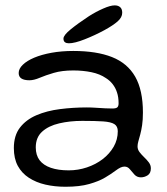

<svg xmlns="http://www.w3.org/2000/svg" viewBox="-20 -651 620 714"><path d="M223.5 43.5Q183.5 43.5 148.8 35.5Q114 27.5 87.5 10.2Q61 -7 46.2 -34.2Q31.5 -61.5 31.5 -100.5Q31.5 -147 54.2 -176.5Q77 -206 115.5 -222.5Q154 -239 202.8 -245.2Q251.5 -251.5 303 -251.5Q320 -251.5 337.8 -250.2Q355.5 -249 371.2 -248.2Q387 -247.5 398 -247.5Q411.5 -247.5 416.2 -251.8Q421 -256 421 -267Q421 -289.5 415.2 -307Q409.5 -324.5 399 -338Q388.5 -351.5 374 -360.5Q351.5 -376 320 -382.5Q288.5 -389 252.5 -389Q210.5 -389 180 -380Q149.5 -371 127.8 -361.8Q106 -352.5 89.5 -352.5Q70 -352.5 59.8 -359Q49.5 -365.5 49.5 -379.5Q49.5 -395.5 64.8 -410.2Q80 -425 107.2 -436.5Q134.5 -448 171.8 -454.8Q209 -461.5 252.5 -461.5Q339 -461.5 396.5 -438.8Q454 -416 482.8 -365.8Q511.5 -315.5 511.5 -232.5Q511.5 -205.5 508.5 -185.5Q505.5 -165.5 501.5 -150.8Q497.5 -136 494.5 -125.5Q491.5 -115 491.5 -106.5Q491.5 -95 499 -85.2Q506.5 -75.5 516.2 -66.2Q526 -57 533.5 -47Q541 -37 541 -25Q541 -6.5 529 1Q517 8.5 504 8.5Q489.5 8.5 480.2 -1.5Q471 -11.5 463 -21.5Q455 -31.5 443 -31.5Q436 -31.5 428.2 -28Q420.5 -24.5 408.5 -15.5Q394 -4.5 371 9.2Q348 23 312.2 33.2Q276.5 43.5 223.5 43.5ZM235.5 -17.5Q270.5 -17.5 303.2 -28.5Q336 -39.5 361.8 -59.2Q387.5 -79 402.8 -105.5Q418 -132 418 -163Q418 -181.5 405.2 -189.5Q392.5 -197.5 363.8 -199.5Q335 -201.5 286 -201.5Q239.5 -201.5 200 -192.2Q160.5 -183 136.8 -161.5Q113 -140 113 -103Q113 -74 127.2 -55.2Q141.5 -36.5 169 -27Q196.5 -17.5 235.5 -17.5ZM236 -490Q227 -490 221.5 -494Q216 -498 216 -507.5Q216 -520 243 -542Q270 -564 311 -591Q337 -607.5 363.8 -619.2Q390.5 -631 406.5 -631Q419.5 -631 427 -624.2Q434.5 -617.5 434.5 -603.5Q434.5 -586.5 417.5 -571.5Q400.5 -556.5 368.5 -539Q332.5 -519.5 295 -504.8Q257.5 -490 236 -490Z"/></svg>

Font: Gluten Thin Light
Style: Regular
Weight: 300
Version: Version 1.300